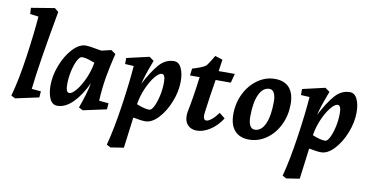

<svg xmlns="http://www.w3.org/2000/svg" viewBox="-92 -1033 3041 1571"><g transform="rotate(10 1428.5 -248.0)"><path d="M128 -678 58 -687 55 -738 249 -770 281 -743Q199 -291 177 -86L254 -79L250 -28L56 14L22 -3Q61 -142 89.5 -343Q118 -544 128 -678Z M323 -140Q323 -224 357 -311Q391 -398 444.5 -455Q498 -512 553 -512Q579 -512 648 -499L684 -493L763 -512L801 -486Q774 -377 758 -284Q742 -191 737 -86L816 -79L812 -28L618 14L584 -3Q607 -68 622 -118.5Q637 -169 646 -217Q599 -114 536 -50Q473 14 406 14Q364 14 343.5 -30Q323 -74 323 -140ZM485 -106Q508 -106 541.5 -146.5Q575 -187 604 -252Q633 -317 644 -386Q612 -398 586.5 -405.5Q561 -413 537 -413Q519 -413 500 -377Q481 -341 468.5 -285Q456 -229 456 -172Q456 -141 462.5 -123.5Q469 -106 485 -106Z M966 -415 894 -419V-469L1081 -512L1119 -485L1111 -463Q1069 -354 1052 -282Q1108 -390 1161 -451Q1214 -512 1285 -512Q1325 -512 1346 -468Q1367 -424 1367 -358Q1367 -274 1332.5 -187Q1298 -100 1244.5 -43Q1191 14 1136 14Q1105 14 1036 1L1003 257L894 274L861 257Q898 117 927 -81Q956 -279 966 -415ZM1153 -85Q1171 -85 1189.5 -121Q1208 -157 1220.5 -213Q1233 -269 1233 -326Q1233 -392 1205 -392Q1181 -392 1148 -352Q1115 -312 1086.5 -247Q1058 -182 1047 -112Q1113 -85 1153 -85Z M1565 16Q1520 16 1491.5 -11.5Q1463 -39 1463 -90Q1463 -109 1467 -128Q1492 -251 1513 -419H1433L1440 -477Q1518 -500 1546 -519Q1557 -527 1579.5 -563Q1602 -599 1609 -612L1672 -592L1658 -495H1792L1772 -419H1646Q1624 -290 1605 -142L1603 -119Q1603 -79 1628 -79Q1646 -79 1672.5 -101Q1699 -123 1726 -160L1773 -122Q1731 -56 1674 -20Q1617 16 1565 16Z M1837 -169Q1837 -262 1876 -340.5Q1915 -419 1981 -465.5Q2047 -512 2124 -512Q2203 -512 2244 -465.5Q2285 -419 2285 -329Q2285 -236 2246.5 -157Q2208 -78 2142 -32Q2076 14 1999 14Q1921 14 1879 -33Q1837 -80 1837 -169ZM2146 -326Q2146 -373 2132 -398.5Q2118 -424 2094 -424Q2039 -424 2008 -357.5Q1977 -291 1977 -172Q1977 -125 1991 -99.5Q2005 -74 2030 -74Q2085 -74 2115.5 -140.5Q2146 -207 2146 -326Z M2427 -415 2355 -419V-469L2542 -512L2580 -485L2572 -463Q2530 -354 2513 -282Q2569 -390 2622 -451Q2675 -512 2746 -512Q2786 -512 2807 -468Q2828 -424 2828 -358Q2828 -274 2793.5 -187Q2759 -100 2705.5 -43Q2652 14 2597 14Q2566 14 2497 1L2464 257L2355 274L2322 257Q2359 117 2388 -81Q2417 -279 2427 -415ZM2614 -85Q2632 -85 2650.5 -121Q2669 -157 2681.5 -213Q2694 -269 2694 -326Q2694 -392 2666 -392Q2642 -392 2609 -352Q2576 -312 2547.5 -247Q2519 -182 2508 -112Q2574 -85 2614 -85Z"/></g></svg>

Font: Andada Pro ExtraBold
Style: Italic
Weight: 800
Italic angle: -6.99998°
Designer: Carolina Giovagnoli
Foundry: Huerta Tipografica
Version: Version 3.005; ttfautohint (v1.8.4)